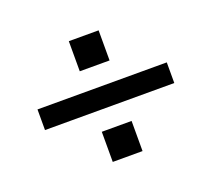

<svg xmlns="http://www.w3.org/2000/svg" viewBox="-79 -559 658 597"><g transform="rotate(-20 250.0 -260.5)"><path d="M200.2 -160.2H298.8V-60.5H200.2ZM200.2 -460H298.8V-360.4H200.2ZM36.1 -293.9H463.9V-225.6H36.1Z"/></g></svg>

Font: BabelStone Pseudographica Colour
Style: Regular
Weight: 400
Designer: Andrew West
Foundry: BabelStone
Version: Version 16.0.0